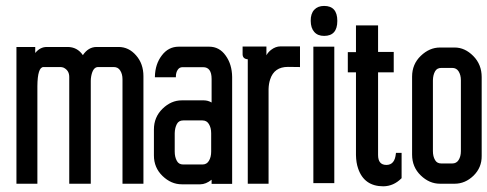

<svg xmlns="http://www.w3.org/2000/svg" viewBox="-20 -633 1678 661"><path d="M218.4 -368.1Q218.4 -390.8 198.6 -400.2Q193.2 -402.2 187.7 -402.2H129.9Q109.2 -402.2 108.7 -336V-3V-0.5H106.2H39H36.6V-3V-468.9V-471.3H39H98.8H101.3V-468.9V-450.6Q118.1 -471.3 140.8 -471.3H212.5Q246 -471.3 265.3 -443.2Q284.1 -471.3 312.7 -471.3H388.3Q423.4 -471.3 448.6 -442.2Q473.8 -413.5 473.8 -370.6V-3V-0.5H471.3H404.2H401.7V-3V-360.2Q401.7 -378 393.8 -390.3Q386.4 -402.2 371.5 -402.2H317.7Q299.9 -402.2 294 -370.6Q292.5 -362.2 292.5 -354.7V-3V-0.5H290H220.8H218.4V-3Z M708.5 -280.1V-361.2Q708.5 -401.7 679.3 -401.7H608.2Q597.8 -401.7 591.9 -392.8Q585.5 -383.4 585.5 -369.1V-367.1H583H515.8H513.3V-369.6Q514.3 -412.5 537.1 -442.2Q559.8 -472.3 595.4 -472.3H700.1Q735.2 -472.3 756.9 -441.7Q778.7 -411.6 779.2 -368.1V-2.5V0H776.7H711H708.5V-2.5V-14.3Q688.7 1.5 669.5 1.5H605.7Q569.2 1.5 539.5 -27.2Q509.9 -55.8 509.9 -97.8V-187.3Q509.9 -229.7 539.5 -258.6Q569.2 -287.5 605.7 -287.5H681.8Q695.7 -287.5 708.5 -280.1ZM699.1 -79.1Q707 -91.9 707 -111.2V-174.4Q707 -193.2 699.1 -206Q691.7 -218.4 676.9 -218.4H610.7Q595.4 -218.4 588.9 -206Q582 -193.2 581.5 -174.4V-111.2Q581.5 -92.4 588.9 -79.1Q595.4 -66.7 610.7 -66.7H676.9Q691.7 -66.7 699.1 -79.1Z M1012.8 -402.2H1010.4L971.3 -402.7Q923.9 -402.7 910.1 -359.7Q905.1 -344.9 904.6 -326.1V-3V-0.5H902.2H835.5H833V-3V-428.9Q815.7 -430.3 815.2 -445.7V-470.4V-472.8H817.7H894.8H897.2V-470.4V-442.7Q903.2 -453.6 913.5 -461.5Q928.9 -473.3 945.7 -473.3H1010.4H1012.8V-470.8V-404.6Z M1095.8 -612.6Q1141.3 -612.6 1141.3 -561Q1141.3 -509.4 1095.8 -509.4Q1073.6 -509.4 1061.8 -523.2Q1049.9 -536.6 1049.7 -561.3Q1049.4 -586 1061.8 -599.3Q1074.1 -612.6 1095.8 -612.6ZM1130.9 -2.5H1128.5H1061.3H1058.8V-4.9V-469.9V-472.3H1061.3H1128.5H1130.9V-469.9V-4.9Z M1281.6 -383.9V-99.3Q1281.6 -65.2 1310.3 -65.2Q1339.4 -65.2 1342.9 -104.7L1343.4 -106.7H1345.4H1360.2H1362.6V-104.2V-20.3V-19.3L1361.7 -18.8Q1335 7.9 1299.9 8.4Q1233.7 8.4 1212.9 -52.9Q1206 -72.6 1205.5 -99.3V-383.9H1179.8H1177.4V-386.4V-451.1V-453.6H1179.8H1205.5V-543V-545.5H1208H1279.2H1281.6V-543V-454.1H1333H1335.5V-451.6V-386.4V-383.9H1333Z M1638.3 -367.6V-96.3Q1638.8 -56.3 1610.2 -28.2Q1595.8 -14.3 1579.5 -7.4Q1563.2 -0.5 1545.5 -0.5H1494.6Q1458 -0.5 1428.4 -29.2Q1398.7 -57.8 1398.7 -100.8V-369.1Q1398.7 -412.1 1428.6 -440.7Q1458.5 -469.4 1494.6 -469.4H1545.5Q1580.5 -469.4 1609.4 -440.2Q1638.3 -411.1 1638.3 -367.6ZM1558.8 -82Q1566.7 -94.4 1566.7 -112.6V-356.7Q1566.7 -375 1558.8 -387.4Q1551.4 -399.2 1536.6 -399.2H1499.5Q1484.2 -399.2 1477.8 -387.4Q1470.8 -375 1470.4 -356.7V-112.6Q1470.4 -94.4 1477.8 -82Q1484.2 -70.2 1499.5 -70.2H1536.6Q1551.4 -70.2 1558.8 -82Z"/></svg>

Font: RIT Uroob
Style: 

Weight: 700
Designer: Hussain K H
Foundry: RIT
Version: 2.1.1